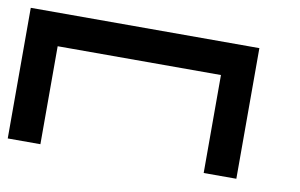

<svg xmlns="http://www.w3.org/2000/svg" viewBox="-52 -490 904 579"><g transform="rotate(10 400.0 -200.0)"><path d="M700 -400H0V0H100V-300H600V0H700Z"/></g></svg>

Font: Broadcast
Style: Regular
Weight: 400
Designer: Mıchael Chrıstophersson
Foundry: Aeriform
Version: Version 1.000;PS 001.000;hotconv 1.0.88;makeotf.lib2.5.64775